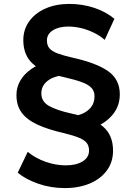

<svg xmlns="http://www.w3.org/2000/svg" viewBox="-20 -735 680 980"><path d="M311 225Q239.5 225 175.5 202.8Q111.5 180.5 70.5 146.5L121.5 40Q160.5 72.5 212.8 90.8Q265 109 315.5 109Q369 109 401.8 88.8Q434.5 68.5 434.5 33.5Q434.5 11 423.5 -4.2Q412.5 -19.5 385 -31.2Q357.5 -43 308.5 -55Q225 -74 171 -99Q117 -124 90.5 -160.2Q64 -196.5 64 -250Q64 -290.5 84 -324.2Q104 -358 139.5 -382.5Q175 -407 222 -420.2Q269 -433.5 323.5 -433L322.5 -351.5Q287 -351.5 257 -340.8Q227 -330 209 -309.2Q191 -288.5 191 -258.5Q191 -216.5 230.2 -194.2Q269.5 -172 344.5 -155.5Q455 -132 506 -88.8Q557 -45.5 557 34Q557 92 525.5 135Q494 178 438.5 201.5Q383 225 311 225ZM327.5 -60 326.5 -140.5Q363.5 -140.5 394.5 -152.2Q425.5 -164 444 -187Q462.5 -210 462.5 -244Q462.5 -269.5 446.8 -286.5Q431 -303.5 396.8 -316Q362.5 -328.5 307.5 -341Q197 -365 148 -409Q99 -453 99 -530Q99 -584.5 129 -626.2Q159 -668 212 -691.5Q265 -715 334 -715Q399.5 -715 459.5 -695.5Q519.5 -676 564 -639L514.5 -531.5Q490 -553 458.8 -568.2Q427.5 -583.5 394 -591.5Q360.5 -599.5 329 -599.5Q280 -599.5 249.8 -580.2Q219.5 -561 219.5 -528.5Q219.5 -504 232 -488.8Q244.5 -473.5 273 -462.8Q301.5 -452 349 -441Q470 -414.5 530.8 -372.5Q591.5 -330.5 591.5 -253.5Q591.5 -195 556.5 -151.5Q521.5 -108 461.8 -84Q402 -60 327.5 -60Z"/></svg>

Font: Geologica SemiBold
Style: Regular
Weight: 600
Designer: Sindre Bremnes, Frode Helland
Foundry: Monokrom Skriftforlag AS
Version: Version 1.010;gftools[0.9.28]